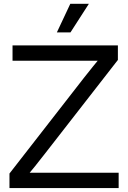

<svg xmlns="http://www.w3.org/2000/svg" viewBox="-20 -959 653 979"><path d="M28.3 0V-74.2L408.7 -563Q431.6 -592.3 455.6 -621.8Q479.5 -651.4 503.9 -680.7L515.1 -649.4Q474.1 -649.4 433.3 -649.4Q392.6 -649.4 351.6 -649.4H43.9V-727.5H581.1V-653.3L209 -175.3Q184.1 -143.1 158.4 -111.1Q132.8 -79.1 105.5 -46.9L94.2 -78.1Q134.3 -78.1 174.1 -78.1Q213.9 -78.1 253.9 -78.1H585V0ZM270 -793.9 338.4 -939.5H433.1L339.4 -793.9Z"/></svg>

Font: Inter Khmer Looped
Style: Regular
Weight: 400
Designer: Rasmus Andersson, Sovichet Tep
Foundry: Anagata Design
Version: Version 1.000